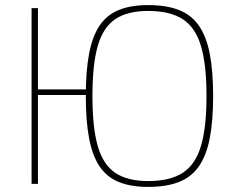

<svg xmlns="http://www.w3.org/2000/svg" viewBox="-20 -722 933 754"><path d="M562 -702Q633 -702 682 -683Q731 -664 760.5 -622Q790 -580 803.5 -512Q817 -444 817 -345Q817 -246 803.5 -178Q790 -110 760.5 -68Q731 -26 682 -7Q633 12 562 12Q494 12 447 -7Q400 -26 371.5 -68Q343 -110 330 -178Q317 -246 317 -345Q317 -444 330 -512Q343 -580 371.5 -622Q400 -664 447 -683Q494 -702 562 -702ZM129 -690V0H104V-690ZM343 -371V-349H121V-371ZM562 -679Q481 -679 433 -647Q385 -615 364 -542Q343 -469 343 -345Q343 -221 364 -148Q385 -75 433 -43Q481 -11 562 -11Q647 -11 697 -43Q747 -75 769 -148Q791 -221 791 -345Q791 -469 769 -542Q747 -615 697 -647Q647 -679 562 -679Z"/></svg>

Font: Exo 2 Thin
Style: Regular
Weight: 250
Designer: Natanael Gama
Foundry: Natanael Gama
Version: Version 2.010